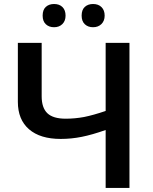

<svg xmlns="http://www.w3.org/2000/svg" viewBox="-20 -925 751 945"><path d="M617.2 -713.9V0H500V-285.2Q433.6 -261.7 382.3 -251.5Q331.1 -241.2 278.8 -241.2Q177.7 -241.2 122.8 -288.8Q67.9 -336.4 67.9 -423.8V-713.9H185.1V-451.2Q185.1 -394.5 213.1 -367.7Q241.2 -340.8 303.2 -340.8Q348.1 -340.8 393.6 -349.1Q439.9 -358.4 500 -378.9V-713.9ZM189.9 -848.1Q189.9 -877 205.6 -891.1Q221.2 -905.3 246.1 -905.3Q272.5 -905.3 287.6 -890.1Q302.7 -875 302.7 -848.1Q302.7 -822.3 287.1 -806.6Q271.5 -791 246.1 -791Q221.2 -791 205.6 -805.7Q189.9 -820.3 189.9 -848.1ZM381.8 -848.1Q381.8 -877 397.5 -891.1Q413.1 -905.3 438 -905.3Q464.4 -905.3 479.7 -889.9Q495.1 -874.5 495.1 -848.1Q495.1 -822.3 479.2 -806.6Q463.4 -791 438 -791Q413.1 -791 397.5 -805.7Q381.8 -820.3 381.8 -848.1Z"/></svg>

Font: Open Sans
Style: SemiBold
Weight: 600
Foundry: Ascender Corporation
Version: Version 1.10